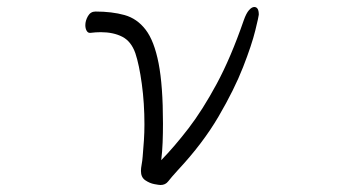

<svg xmlns="http://www.w3.org/2000/svg" viewBox="-20 -516 1040 549"><path d="M237 -422H238Q246 -423 253.5 -423.5Q261 -424 268 -424Q304 -424 329.5 -411Q355 -398 367 -364Q378 -331 385.5 -276Q393 -221 393 -160Q393 -137 391.5 -114.5Q390 -92 388 -69Q387 -56 385 -45.5Q383 -35 383 -27Q383 -9 395.5 -0.5Q408 8 421.5 10.5Q435 13 439 13Q453 13 461 2.5Q469 -8 489 -30Q560 -106 605 -183Q650 -260 675 -324Q700 -388 710 -429Q720 -470 720 -474Q720 -496 707 -496Q700 -496 692 -487Q684 -478 677 -458Q640 -351 599.5 -276Q559 -201 519 -149Q479 -97 441 -58Q444 -82 445 -108.5Q446 -135 446 -163Q446 -271 433.5 -335Q421 -399 396.5 -431Q372 -463 336 -473Q300 -483 253 -483Q239 -483 231.5 -470Q224 -457 224 -444Q224 -435 227.5 -428.5Q231 -422 237 -422Z"/></svg>

Font: Klee One
Style: Regular
Weight: 400
Designer: Fontworks Inc.
Foundry: Fontworks Inc.
Version: Version 1.100